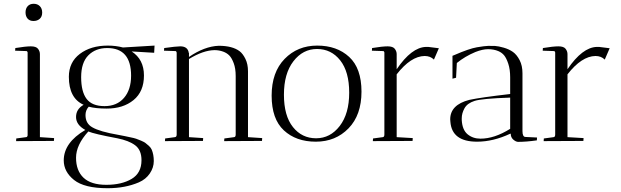

<svg xmlns="http://www.w3.org/2000/svg" viewBox="-20 -745 3283 1015"><path d="M191 -459V-20L266 -15Q266 -14 265 0L65 1Q65 -8 66 -13L118 -20Q124 -20 126 -29V-468Q124 -475 120 -475L60 -477L61 -491Q115 -500 143 -500Q171 -500 181 -487Q191 -474 191 -459ZM157 -634Q137 -634 126 -646.5Q115 -659 115 -679.5Q115 -700 126.5 -712.5Q138 -725 158 -725Q178 -725 190.5 -712.5Q203 -700 203 -678.5Q203 -657 190 -645.5Q177 -634 157 -634Z M317 103Q317 9 431 -58Q382 -85 382 -126.5Q382 -168 422 -191Q344 -226 344 -339Q344 -416 402 -460Q460 -504 550 -504Q592 -504 630 -494L797 -504L795 -466L676 -473Q741 -431 741 -346Q741 -261 686 -216Q631 -171 544 -171Q486 -171 449 -181Q432 -162 432 -137Q432 -92 468 -72Q507 -49 606 -32Q629 -28 639.5 -25.5Q650 -23 670 -19Q690 -15 700 -11.5Q710 -8 725.5 -1.5Q741 5 749 11Q757 17 767 26Q777 35 782 46Q793 72 793 106.5Q793 141 772 172Q751 203 714 219Q642 250 549 250Q426 250 371.5 206.5Q317 163 317 103ZM447 -50Q382 21 382 89Q382 157 421.5 194.5Q461 232 542 232Q623 232 675.5 201Q728 170 728 102Q728 48 694.5 23Q661 -2 600 -14Q477 -37 447 -50ZM673 -345Q673 -491 547 -491Q485 -491 447 -452.5Q409 -414 409 -337Q409 -260 438 -222Q467 -184 532.5 -184Q598 -184 635.5 -227.5Q673 -271 673 -345Z M852 1 853 -13 905 -20Q914 -21 914 -34V-467Q912 -475 908 -475L847 -477L848 -491Q911 -500 933 -500Q973 -500 978 -465H979V-444Q1061 -500 1136 -503Q1209 -503 1247 -474Q1264 -461 1277.5 -433.5Q1291 -406 1291 -368V-20L1366 -15Q1366 -14 1365 0L1165 1Q1165 -8 1166 -13L1218 -20Q1226 -21 1226 -34V-343Q1226 -383 1215.5 -411Q1205 -439 1192 -452Q1179 -465 1160 -472Q1138 -480 1114 -480Q1054 -479 979 -433V-20L1054 -15Q1054 -14 1053 0Z M1649.5 4Q1545 4 1480.5 -56Q1416 -116 1416 -239.5Q1416 -363 1484.5 -433.5Q1553 -504 1657 -504Q1761 -504 1826 -444Q1891 -384 1891 -260.5Q1891 -137 1822.5 -66.5Q1754 4 1649.5 4ZM1656 -486Q1581 -486 1531 -421Q1481 -356 1481 -244.5Q1481 -133 1528.5 -73.5Q1576 -14 1651 -14Q1726 -14 1776 -79Q1826 -144 1826 -255Q1826 -366 1778.5 -426Q1731 -486 1656 -486Z M2077 -459V-379Q2156 -495 2232 -497Q2238 -497 2244 -497L2300 -490L2274 -430Q2255 -449 2225 -449Q2152 -448 2077 -352V-20L2162 -15Q2162 -14 2161 0L1951 1Q1951 -8 1952 -13L2004 -20Q2012 -21 2012 -34V-468Q2010 -475 2006 -475L1946 -477L1947 -491Q2001 -500 2029 -500Q2057 -500 2067 -487Q2077 -474 2077 -459Z M2680 -38H2677Q2587 4 2502 4Q2369 4 2361 -101Q2360 -108 2360 -114Q2360 -191 2461 -217Q2521 -230 2677 -248V-336Q2677 -378 2667 -408Q2657 -438 2645 -452.5Q2633 -467 2614 -475Q2590 -485 2560.5 -485Q2531 -485 2493 -470Q2438 -447 2395 -412L2391 -334L2372 -329V-450L2382 -454Q2460 -488 2501 -495Q2542 -502 2561 -502.5Q2580 -503 2597.5 -502Q2615 -501 2643 -493Q2671 -485 2691.5 -470.5Q2712 -456 2727 -427Q2742 -398 2742 -358V-52Q2742 -21 2758 -21L2819 -18L2818 -3Q2762 5 2718 5Q2706 4 2693 -7.5Q2680 -19 2680 -38ZM2520 -12Q2594 -12 2677 -64V-229Q2527 -224 2488.5 -211.5Q2450 -199 2435.5 -172.5Q2421 -146 2421 -120Q2421 -115 2421 -110Q2424 -58 2452 -35Q2480 -12 2520 -12Z M2980 -459V-379Q3059 -495 3135 -497Q3141 -497 3147 -497L3203 -490L3177 -430Q3158 -449 3128 -449Q3055 -448 2980 -352V-20L3065 -15Q3065 -14 3064 0L2854 1Q2854 -8 2855 -13L2907 -20Q2915 -21 2915 -34V-468Q2913 -475 2909 -475L2849 -477L2850 -491Q2904 -500 2932 -500Q2960 -500 2970 -487Q2980 -474 2980 -459Z"/></svg>

Font: Antic Didone
Style: Regular
Weight: 400
Designer: Santiago Orozco
Foundry: Santiago Orozco
Version: Version 2.001